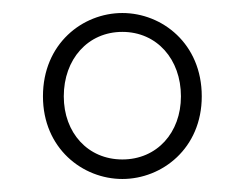

<svg xmlns="http://www.w3.org/2000/svg" viewBox="-20 -773 376 295"><path d="M168 -498C229 -498 290 -545 290 -625C290 -706 229 -753 168 -753C107 -753 46 -706 46 -625C46 -545 107 -498 168 -498ZM168 -528C115 -528 78 -569 78 -625C78 -682 115 -724 168 -724C221 -724 258 -682 258 -625C258 -569 221 -528 168 -528Z"/></svg>

Font: SSpoqa Han Sans Neo Thin
Style: Regular
Weight: 100
Designer: [Spoqa Han Sans Neo] Dong-huui Kim  Younghwa Kang  Yujin Lee  [Noto Sans] Ryoko NISHIZUKA  (kana & ideographs); Paul D. 
Foundry: Spoqa (http://www.spoqa-han-sans.com)
Version: Version 1.000